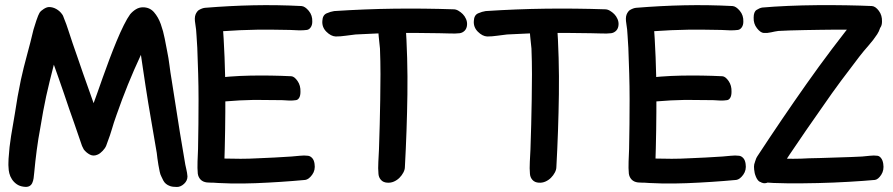

<svg xmlns="http://www.w3.org/2000/svg" viewBox="-20 -726 3548 763"><path d="M116 -40Q120 -84 126 -129.5Q132 -175 140 -217Q146 -253 151.5 -283.5Q157 -314 163.5 -343.5Q170 -373 177.5 -403.5Q185 -434 194 -469Q203 -444 213.5 -414Q224 -384 234.5 -353.5Q245 -323 255 -293Q265 -263 274 -239Q282 -216 290 -192.5Q298 -169 306 -146Q309 -139 313 -132Q323 -119 337.5 -111.5Q352 -104 369 -112Q378 -116 388 -126.5Q398 -137 402 -147Q412 -173 417 -188.5Q422 -204 425.5 -215.5Q429 -227 432.5 -238.5Q436 -250 443 -269Q465 -332 488.5 -390Q512 -448 540 -508Q543 -488 545 -474Q547 -460 549 -447Q551 -434 553 -420.5Q555 -407 558 -387Q569 -315 580 -252.5Q591 -190 603 -118Q604 -110 605.5 -97Q607 -84 609.5 -70.5Q612 -57 614.5 -44.5Q617 -32 621 -25Q625 -16 629 -8.5Q633 -1 639.5 4.5Q646 10 656 13.5Q666 17 683 17Q698 17 711.5 4.5Q725 -8 725 -25Q724 -39 720 -55.5Q716 -72 714 -86Q709 -118 704.5 -142.5Q700 -167 695 -199L662 -409Q657 -438 653.5 -466.5Q650 -495 644 -524Q640 -544 634.5 -573Q629 -602 619 -630Q609 -658 592 -677.5Q575 -697 548 -697Q533 -697 520 -689Q507 -681 497 -669Q486 -654 472 -626Q458 -598 443.5 -563Q429 -528 414.5 -489.5Q400 -451 388 -417Q376 -383 366.5 -356Q357 -329 352 -316Q343 -342 332 -372.5Q321 -403 310 -434.5Q299 -466 288.5 -497Q278 -528 269 -553Q260 -579 252 -604.5Q244 -630 234 -654Q232 -659 231 -662Q230 -665 227 -669Q218 -682 204 -690Q190 -698 175 -698Q166 -698 154 -690.5Q142 -683 137 -675Q135 -672 131.5 -663.5Q128 -655 124.5 -644.5Q121 -634 118 -624Q115 -614 113 -608Q101 -557 87.5 -508Q74 -459 63 -409Q56 -376 50 -342Q44 -308 39 -274Q31 -228 24 -185.5Q17 -143 14 -95Q14 -87 13.5 -79Q13 -71 14 -60Q14 -50 17 -37.5Q20 -25 27.5 -13.5Q35 -2 46.5 6Q58 14 74 16Q88 18 96 14Q104 10 108 1.5Q112 -7 113.5 -17.5Q115 -28 116 -40Z M1174 -361Q1175 -386 1162.5 -404Q1150 -422 1138 -423Q1056 -427 974.5 -425.5Q893 -424 811 -413Q802 -411 793 -405Q784 -399 783 -376Q783 -352 795.5 -334Q808 -316 821 -315Q834 -314 847.5 -317.5Q861 -321 875 -323Q932 -328 990 -329Q1018 -329 1045 -328.5Q1072 -328 1101 -328Q1113 -327 1128.5 -326.5Q1144 -326 1156 -328Q1164 -329 1169 -337.5Q1174 -346 1174 -361ZM802 -1Q842 2 857.5 -3Q873 -8 876 -18Q879 -28 875 -40.5Q871 -53 871 -63Q876 -209 875.5 -353.5Q875 -498 864 -644Q864 -650 870 -656.5Q876 -663 882.5 -670Q889 -677 893.5 -682.5Q898 -688 893.5 -692Q889 -696 873 -697.5Q857 -699 823 -697Q810 -696 796 -694.5Q782 -693 772 -687Q762 -681 757 -668Q752 -655 756 -632Q760 -609 761 -584Q762 -559 764 -536Q766 -484 767.5 -433Q769 -382 769 -331Q769 -281 768.5 -232.5Q768 -184 767 -134Q766 -111 765 -84Q764 -57 766 -36Q768 -22 777 -12.5Q786 -3 802 -1ZM1221 -640Q1222 -665 1207 -683Q1192 -701 1178 -702Q1081 -707 987 -705Q893 -703 795 -695Q784 -694 771 -686.5Q758 -679 757 -656Q756 -631 771 -613Q786 -595 801 -594Q817 -593 833.5 -596.5Q850 -600 865 -602Q935 -607 1002 -608Q1034 -608 1067 -608Q1100 -608 1133 -607Q1148 -606 1166.5 -605.5Q1185 -605 1199 -607Q1208 -608 1214.5 -617Q1221 -626 1221 -640ZM1230 -75Q1228 -90 1220.5 -98Q1213 -106 1204 -107Q1189 -109 1171 -107Q1153 -105 1138 -104Q1104 -102 1071 -100Q1038 -98 1005 -97Q970 -95 936 -95Q902 -95 867 -96Q851 -97 834 -99.5Q817 -102 802 -100Q787 -99 775 -88Q763 -77 767 -52Q770 -29 779 -15.5Q788 -2 799 -2Q895 6 995.5 2Q1096 -2 1193 -11Q1207 -13 1220.5 -31.5Q1234 -50 1230 -75Z M1519 0Q1533 1 1545.5 -4.5Q1558 -10 1567.5 -19.5Q1577 -29 1583 -40.5Q1589 -52 1589 -62Q1597 -207 1599 -351Q1601 -495 1591 -641Q1590 -658 1584.5 -663.5Q1579 -669 1553 -671Q1526 -673 1505.5 -662Q1485 -651 1483 -629Q1482 -606 1485 -581Q1488 -556 1490 -533Q1492 -482 1492 -431Q1492 -380 1491 -329Q1490 -280 1489 -231Q1488 -182 1486 -132Q1485 -110 1483.5 -83Q1482 -56 1484 -35Q1485 -21 1494 -11Q1503 -1 1519 0ZM1836 -627Q1837 -639 1832 -650.5Q1827 -662 1819 -670Q1811 -678 1801.5 -683.5Q1792 -689 1783 -689Q1663 -693 1546.5 -691.5Q1430 -690 1308 -682Q1294 -680 1278 -673Q1262 -666 1261 -643Q1259 -618 1277 -600Q1295 -582 1314 -581Q1333 -581 1353.5 -584Q1374 -587 1393 -589Q1436 -591 1478 -593Q1520 -595 1563 -595Q1604 -595 1644 -595Q1684 -595 1726 -594Q1745 -594 1767.5 -593Q1790 -592 1807 -594Q1819 -596 1827 -604.5Q1835 -613 1836 -627Z M2121 0Q2135 1 2147.5 -4.5Q2160 -10 2169.5 -19.5Q2179 -29 2185 -40.5Q2191 -52 2191 -62Q2199 -207 2201 -351Q2203 -495 2193 -641Q2192 -658 2186.5 -663.5Q2181 -669 2155 -671Q2128 -673 2107.5 -662Q2087 -651 2085 -629Q2084 -606 2087 -581Q2090 -556 2092 -533Q2094 -482 2094 -431Q2094 -380 2093 -329Q2092 -280 2091 -231Q2090 -182 2088 -132Q2087 -110 2085.5 -83Q2084 -56 2086 -35Q2087 -21 2096 -11Q2105 -1 2121 0ZM2438 -627Q2439 -639 2434 -650.5Q2429 -662 2421 -670Q2413 -678 2403.5 -683.5Q2394 -689 2385 -689Q2265 -693 2148.5 -691.5Q2032 -690 1910 -682Q1896 -680 1880 -673Q1864 -666 1863 -643Q1861 -618 1879 -600Q1897 -582 1916 -581Q1935 -581 1955.5 -584Q1976 -587 1995 -589Q2038 -591 2080 -593Q2122 -595 2165 -595Q2206 -595 2246 -595Q2286 -595 2328 -594Q2347 -594 2369.5 -593Q2392 -592 2409 -594Q2421 -596 2429 -604.5Q2437 -613 2438 -627Z M2887 -361Q2888 -386 2875.5 -404Q2863 -422 2851 -423Q2769 -427 2687.5 -425.5Q2606 -424 2524 -413Q2515 -411 2506 -405Q2497 -399 2496 -376Q2496 -352 2508.5 -334Q2521 -316 2534 -315Q2547 -314 2560.5 -317.5Q2574 -321 2588 -323Q2645 -328 2703 -329Q2731 -329 2758 -328.5Q2785 -328 2814 -328Q2826 -327 2841.5 -326.5Q2857 -326 2869 -328Q2877 -329 2882 -337.5Q2887 -346 2887 -361ZM2515 -1Q2555 2 2570.5 -3Q2586 -8 2589 -18Q2592 -28 2588 -40.5Q2584 -53 2584 -63Q2589 -209 2588.5 -353.5Q2588 -498 2577 -644Q2577 -650 2583 -656.5Q2589 -663 2595.5 -670Q2602 -677 2606.5 -682.5Q2611 -688 2606.5 -692Q2602 -696 2586 -697.5Q2570 -699 2536 -697Q2523 -696 2509 -694.5Q2495 -693 2485 -687Q2475 -681 2470 -668Q2465 -655 2469 -632Q2473 -609 2474 -584Q2475 -559 2477 -536Q2479 -484 2480.5 -433Q2482 -382 2482 -331Q2482 -281 2481.5 -232.5Q2481 -184 2480 -134Q2479 -111 2478 -84Q2477 -57 2479 -36Q2481 -22 2490 -12.5Q2499 -3 2515 -1ZM2934 -640Q2935 -665 2920 -683Q2905 -701 2891 -702Q2794 -707 2700 -705Q2606 -703 2508 -695Q2497 -694 2484 -686.5Q2471 -679 2470 -656Q2469 -631 2484 -613Q2499 -595 2514 -594Q2530 -593 2546.5 -596.5Q2563 -600 2578 -602Q2648 -607 2715 -608Q2747 -608 2780 -608Q2813 -608 2846 -607Q2861 -606 2879.5 -605.5Q2898 -605 2912 -607Q2921 -608 2927.5 -617Q2934 -626 2934 -640ZM2943 -75Q2941 -90 2933.5 -98Q2926 -106 2917 -107Q2902 -109 2884 -107Q2866 -105 2851 -104Q2817 -102 2784 -100Q2751 -98 2718 -97Q2683 -95 2649 -95Q2615 -95 2580 -96Q2564 -97 2547 -99.5Q2530 -102 2515 -100Q2500 -99 2488 -88Q2476 -77 2480 -52Q2483 -29 2492 -15.5Q2501 -2 2512 -2Q2608 6 2708.5 2Q2809 -2 2906 -11Q2920 -13 2933.5 -31.5Q2947 -50 2943 -75Z M3000 -4Q2989 -12 2983.5 -25Q2978 -38 2977 -52.5Q2976 -67 2980 -82Q2984 -97 2991 -107Q3086 -252 3185 -392.5Q3284 -533 3393 -668Q3399 -676 3409 -684Q3419 -692 3429.5 -696.5Q3440 -701 3450.5 -699.5Q3461 -698 3468 -687Q3481 -667 3481 -640Q3481 -613 3466 -590Q3451 -567 3431.5 -545Q3412 -523 3395 -501Q3358 -453 3322 -404.5Q3286 -356 3251 -305Q3217 -257 3184 -209Q3151 -161 3118 -112Q3103 -89 3085.5 -62.5Q3068 -36 3051 -16Q3040 -3 3026.5 1Q3013 5 3000 -4ZM3485 -640Q3485 -626 3479 -617Q3473 -608 3464 -607Q3451 -605 3435 -605.5Q3419 -606 3405 -607Q3374 -608 3344 -608Q3314 -608 3285 -608Q3269 -608 3240 -607.5Q3211 -607 3179 -606.5Q3147 -606 3118 -605Q3089 -604 3073 -603Q3059 -601 3044 -597.5Q3029 -594 3015 -595Q3002 -596 2988 -614Q2974 -632 2975 -656Q2975 -679 2986.5 -686.5Q2998 -694 3009 -696Q3054 -700 3111 -702.5Q3168 -705 3227.5 -705.5Q3287 -706 3344 -705Q3401 -704 3445 -702Q3459 -701 3472.5 -683Q3486 -665 3485 -640ZM3490 -75Q3494 -50 3482 -31.5Q3470 -13 3457 -11Q3413 -7 3353 -3.5Q3293 0 3230.5 1.5Q3168 3 3109 2.5Q3050 2 3006 -2Q2996 -2 2988 -15.5Q2980 -29 2977 -52Q2974 -77 2984.5 -88Q2995 -99 3009 -100Q3023 -102 3038.5 -99.5Q3054 -97 3068 -96Q3100 -95 3131.5 -95Q3163 -95 3195 -97Q3210 -97 3239 -98Q3268 -99 3300.5 -100Q3333 -101 3362 -102Q3391 -103 3406 -104Q3420 -105 3436.5 -107Q3453 -109 3467 -107Q3475 -106 3481.5 -97.5Q3488 -89 3490 -75Z"/></svg>

Font: Balpaq
Style: Regular
Weight: 400
Designer: Abay Emes
Version: Version 1.000